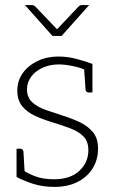

<svg xmlns="http://www.w3.org/2000/svg" viewBox="-20 -726 448 754"><path d="M194 8Q147 8 109 -4.5Q71 -17 45 -31V-70L68 -60Q81 -49 113.5 -35.5Q146 -22 192 -22Q256 -22 291.5 -55Q327 -88 327 -136Q327 -171 307.5 -190.5Q288 -210 256 -222Q224 -234 188 -245Q151 -256 119 -270.5Q87 -285 67.5 -308.5Q48 -332 48 -370Q48 -409 69.5 -439Q91 -469 127.5 -486.5Q164 -504 209 -504Q246 -504 281 -494.5Q316 -485 343 -475V-443L316 -451Q294 -461 264 -467Q234 -473 211 -473Q176 -473 147.5 -460Q119 -447 102.5 -425Q86 -403 86 -375Q86 -343 107 -324Q128 -305 160.5 -294Q193 -283 226 -272Q262 -261 293.5 -246Q325 -231 345 -207Q365 -183 365 -142Q365 -99 344 -65Q323 -31 284.5 -11.5Q246 8 194 8ZM310 -460 343 -451V-363H327Q322 -363 319 -366.5Q316 -370 316 -374ZM77 -45 45 -54V-142H61Q66 -142 68.5 -138.5Q71 -135 72 -132ZM330 -706 222 -585H186L78 -706H106Q113 -706 118 -701L204 -611L289 -701Q291 -703 294 -704.5Q297 -706 301 -706Z"/></svg>

Font: Aleo ExtraLight
Style: Regular
Weight: 250
Designer: Alessio Laiso
Foundry: Alessio Laiso
Version: Version 2.001;gftools[0.9.29]